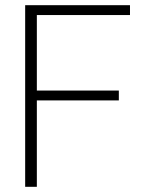

<svg xmlns="http://www.w3.org/2000/svg" viewBox="-20 -720 556 740"><path d="M77 0V-700H481V-662H122V-371H438V-333H122V0Z"/></svg>

Font: DM Sans 17pt ExtraLight
Style: Regular
Weight: 250
Version: Version 4.004;gftools[0.9.30]